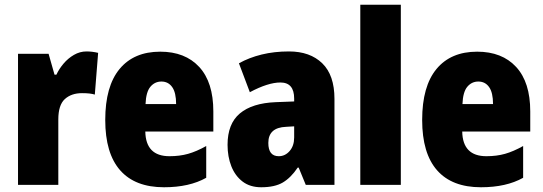

<svg xmlns="http://www.w3.org/2000/svg" viewBox="-20 -780 2289 810"><path d="M345 -563Q369 -563 394 -557L380 -381Q370 -384 357.5 -385.5Q345 -387 326 -387Q281 -387 253.5 -362Q226 -337 226 -276V0H56V-553H185L210 -465H218Q229 -489 248 -511.5Q267 -534 292 -548.5Q317 -563 345 -563Z M656 -562Q761 -562 820.5 -497.5Q880 -433 880 -310V-225H593Q595 -121 695 -121Q738 -121 773.5 -131Q809 -141 850 -164V-30Q779 10 672 10Q550 10 487 -61.5Q424 -133 424 -274Q424 -416 484.5 -489Q545 -562 656 -562ZM661 -436Q633 -436 614.5 -414Q596 -392 594 -341H723Q723 -389 706.5 -412.5Q690 -436 661 -436Z M1199 -563Q1288 -563 1339.5 -513Q1391 -463 1391 -363V0H1270L1240 -73H1236Q1207 -30 1173 -10Q1139 10 1082 10Q1035 10 1003.5 -14Q972 -38 956 -78.5Q940 -119 940 -169Q940 -258 992 -301.5Q1044 -345 1143 -349L1221 -352V-364Q1221 -432 1163 -432Q1111 -432 1034 -391L988 -513Q1031 -537 1084 -550Q1137 -563 1199 -563ZM1187 -245Q1112 -242 1112 -177Q1112 -121 1156 -121Q1183 -121 1202 -143Q1221 -165 1221 -200V-247Z M1671 0H1500V-760H1671Z M1993 -562Q2098 -562 2157.5 -497.5Q2217 -433 2217 -310V-225H1930Q1932 -121 2032 -121Q2075 -121 2110.5 -131Q2146 -141 2187 -164V-30Q2116 10 2009 10Q1887 10 1824 -61.5Q1761 -133 1761 -274Q1761 -416 1821.5 -489Q1882 -562 1993 -562ZM1998 -436Q1970 -436 1951.5 -414Q1933 -392 1931 -341H2060Q2060 -389 2043.5 -412.5Q2027 -436 1998 -436Z"/></svg>

Font: Noto Sans Khmer UI Condensed Black
Style: Regular
Weight: 900
Width: 3
Designer: Danh Hong and the Monotype Design Team
Foundry: Monotype Imaging Inc.
Version: Version 2.002; ttfautohint (v1.8.4.7-5d5b)